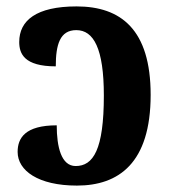

<svg xmlns="http://www.w3.org/2000/svg" viewBox="-20 -569 534 599"><path d="M220 10C350 10 450 -60 450 -273C450 -477 357 -549 219 -549C93 -549 40 -505 40 -438C40 -402 55 -362 154 -362C154 -430 167 -475 218 -475C272 -475 304 -418 304 -271C304 -102 271 -51 216 -51C171 -51 157 -111 157 -178C58 -178 35 -138 35 -95C35 -37 99 10 220 10Z"/></svg>

Font: Noto Serif SemiCondensed
Style: Bold
Weight: 700
Width: 4
Designer: Monotype Design Team
Foundry: Monotype Imaging Inc.
Version: Version 2.015